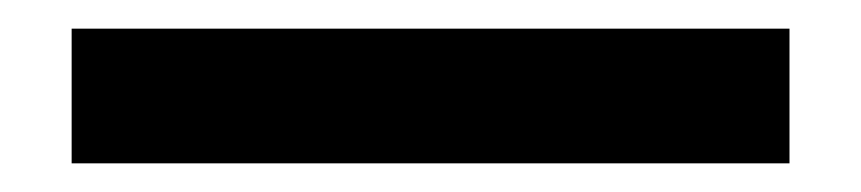

<svg xmlns="http://www.w3.org/2000/svg" viewBox="-20 62 601 134"><path d="M531 176H30V82H531Z"/></svg>

Font: IBM Plex Sans Medm
Style: Regular
Weight: 500
Designer: Mike Abbink, Paul van der Laan, Pieter van Rosmalen
Foundry: Bold Monday
Version: Version 3.005